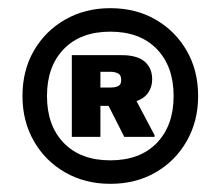

<svg xmlns="http://www.w3.org/2000/svg" viewBox="-20 -735 540 470"><path d="M250 -285Q188.3 -285 139.6 -312.9Q90.8 -340.8 62.9 -389.6Q35 -438.3 35 -500Q35 -562.5 62.9 -610.8Q90.8 -659.2 139.6 -687.1Q188.3 -715 250 -715Q312.5 -715 360.8 -687.1Q409.2 -659.2 437.1 -610.8Q465 -562.5 465 -500Q465 -438.3 437.1 -389.6Q409.2 -340.8 360.8 -312.9Q312.5 -285 250 -285ZM250 -342.5Q322.5 -342.5 363.8 -385Q405 -427.5 405 -500Q405 -572.5 363.8 -615Q322.5 -657.5 250 -657.5Q177.5 -657.5 136.2 -615Q95 -572.5 95 -500Q95 -427.5 136.2 -385Q177.5 -342.5 250 -342.5ZM225.8 -400H155.8V-600H277.5Q315.8 -600 334.2 -584.2Q352.5 -568.3 352.5 -540.8Q352.5 -522.5 342.9 -508.3Q333.3 -494.2 314.2 -487.5L358.3 -404.2V-400H284.2L245.8 -475.8H225.8ZM225.8 -559.2V-520.8H251.7Q261.7 -520.8 269.2 -524.2Q276.7 -527.5 276.7 -539.2Q276.7 -551.7 268.8 -555.4Q260.8 -559.2 251.7 -559.2Z"/></svg>

Font: Familjen Grotesk Variable
Style: Regular
Weight: 400
Designer: Anders Wikstroem, Jonas Baeckman, Matilda Gysing, Kristian Moeller
Foundry: Familjen STHLM AB
Version: Version 2.000